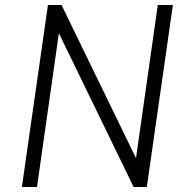

<svg xmlns="http://www.w3.org/2000/svg" viewBox="-20 -743 745 763"><path d="M67 0 170.5 -723H224.5L520.5 -114.5L607 -723H667L563.5 0H511L214 -611L127 0Z"/></svg>

Font: Public Sans ExtraLight
Style: Italic
Weight: 200
Italic angle: -8°
Designer: The Public Sans project authors (U.S. Web Design System). Libre Franklin designed by Pablo Impallari and Rodrigo Fuenzal
Version: Version 1.007; ttfautohint (v1.8.1) -l 8 -r 50 -G 200 -x 14 